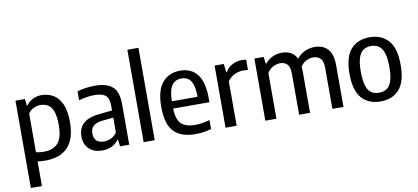

<svg xmlns="http://www.w3.org/2000/svg" viewBox="-86 -1121 3599 1654"><g transform="rotate(-10 1713.0 -294.0)"><path d="M65.5 220V-543.5H148L155 -485.5H160.5Q181 -514.5 215.2 -533.2Q249.5 -552 295 -552Q349 -552 394.8 -526Q440.5 -500 468.2 -440.8Q496 -381.5 496 -282Q496 9.5 229 9.5Q212.5 9.5 195 8.2Q177.5 7 162.5 5V220ZM233 -68Q313 -68 354.8 -114.8Q396.5 -161.5 396.5 -273Q396.5 -351.5 380 -394Q363.5 -436.5 334.8 -453Q306 -469.5 269.5 -469.5Q239.5 -469.5 210.2 -455.5Q181 -441.5 162.5 -413V-75Q195.5 -68 233 -68Z M729.5 9Q657.5 9 614.5 -30.8Q571.5 -70.5 571.5 -141Q571.5 -214 618 -255.2Q664.5 -296.5 766 -305.5L870 -316V-357Q870 -424.5 839.2 -448.8Q808.5 -473 743.5 -473Q714.5 -473 678.2 -467.8Q642 -462.5 606.5 -451V-530Q640 -540.5 681.2 -546.2Q722.5 -552 759 -552Q862 -552 913.5 -508.5Q965 -465 965 -352V0H884.5L877.5 -59H871.5Q847.5 -24.5 810.5 -7.8Q773.5 9 729.5 9ZM668.5 -151Q668.5 -65 758 -65Q786.5 -65 816.2 -77.8Q846 -90.5 870 -123V-253.5L774.5 -244Q719 -238.5 693.8 -215.2Q668.5 -192 668.5 -151Z M1091 0V-808H1188V0Z M1544.5 9.5Q1418 9.5 1355.5 -55.5Q1293 -120.5 1293 -272.5Q1293 -416.5 1350.8 -484.2Q1408.5 -552 1507 -552Q1603.5 -552 1656.2 -484.2Q1709 -416.5 1709 -270V-240.5H1391.5Q1394 -144.5 1433.5 -106.8Q1473 -69 1556.5 -69Q1611 -69 1682.5 -89V-10.5Q1645 0.5 1611.5 5Q1578 9.5 1544.5 9.5ZM1506.5 -484Q1472.5 -484 1447 -467.8Q1421.5 -451.5 1407 -412.5Q1392.5 -373.5 1391.5 -304.5H1616.5Q1615.5 -373 1602.2 -412.2Q1589 -451.5 1564.5 -467.8Q1540 -484 1506.5 -484Z M1807.5 0V-543.5H1888L1896 -470.5H1901.5Q1926 -511 1964.5 -530.2Q2003 -549.5 2046.5 -549.5Q2057.5 -549.5 2067 -548.8Q2076.5 -548 2084 -546.5V-456Q2073.5 -458 2063 -458.5Q2052.5 -459 2041 -459Q2003 -459 1964.8 -440.8Q1926.5 -422.5 1904.5 -387V0Z M2155.5 0V-543.5H2237L2244 -483.5H2249.5Q2278.5 -518 2316 -535Q2353.5 -552 2397 -552Q2439 -552 2473 -534.8Q2507 -517.5 2526 -477Q2560 -518 2601.2 -535Q2642.5 -552 2682.5 -552Q2727 -552 2762.5 -534Q2798 -516 2818.5 -474.8Q2839 -433.5 2839 -363.5V0H2742V-359Q2742 -419.5 2717.5 -442.5Q2693 -465.5 2655 -465.5Q2629.5 -465.5 2598.5 -452.2Q2567.5 -439 2544.5 -405Q2546.5 -387 2546.5 -367V0H2451V-359Q2451 -419.5 2427.5 -442.5Q2404 -465.5 2366 -465.5Q2338.5 -465.5 2306.2 -450.5Q2274 -435.5 2252.5 -399V0Z M3163.5 9.5Q3060.5 9.5 3000 -56.8Q2939.5 -123 2939.5 -270.5Q2939.5 -419 2999.5 -485.5Q3059.5 -552 3163.5 -552Q3267 -552 3327 -485.2Q3387 -418.5 3387 -271.5Q3387 -123.5 3326.8 -57Q3266.5 9.5 3163.5 9.5ZM3163.5 -67Q3202 -67 3230 -85Q3258 -103 3273 -147Q3288 -191 3288 -269.5Q3288 -349.5 3272.8 -394.2Q3257.5 -439 3229.5 -457.2Q3201.5 -475.5 3163.5 -475.5Q3125 -475.5 3097 -457.5Q3069 -439.5 3053.8 -395.2Q3038.5 -351 3038.5 -272.5Q3038.5 -192.5 3053.5 -147.8Q3068.5 -103 3096.5 -85Q3124.5 -67 3163.5 -67Z"/></g></svg>

Font: Encode Sans Semi Condensed Medium
Style: Regular
Weight: 500
Width: 4
Designer: Multiple Designers
Foundry: Impallari Type
Version: Version 3.000; ttfautohint (v1.8.3) -l 8 -r 50 -G 200 -x 14 